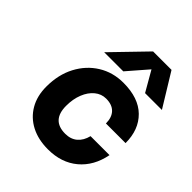

<svg xmlns="http://www.w3.org/2000/svg" viewBox="-210 -873 1016 1016"><g transform="rotate(45 298.5 -365.0)"><path d="M345 -745H483L597 -559H471L406 -672L308 -559H165ZM77 -214Q77 -304 113 -372Q149 -440 211 -478.5Q273 -517 352 -517Q465 -517 525 -458Q585 -399 585 -299H438Q438 -344 414.5 -368.5Q391 -393 346 -393Q311 -393 283 -370Q255 -347 239 -307Q223 -267 223 -216Q223 -108 324 -108Q365 -108 391.5 -130.5Q418 -153 428 -194H570Q551 -96 484.5 -40.5Q418 15 318 15Q245 15 191 -13Q137 -41 107 -92.5Q77 -144 77 -214Z"/></g></svg>

Font: Overused Grotesk
Style: Bold Italic
Weight: 700
Italic angle: -10°
Version: Version 0.003